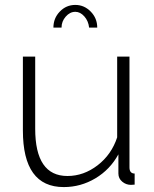

<svg xmlns="http://www.w3.org/2000/svg" viewBox="-20 -750 627 780"><path d="M286 -702Q264 -702 247 -682.5Q230 -663 230 -638H197Q197 -676 223 -703Q249 -730 286 -730Q322 -730 348.5 -703Q375 -676 375 -638H342Q339 -665 322.5 -683.5Q306 -702 286 -702ZM239 10Q73 10 73 -220V-520H123V-227Q123 -35 254 -35Q320 -35 376.5 -78.5Q433 -122 456 -192V-520H506V-70Q506 -45 527 -45V0Q520 1 512 1Q492 1 476.5 -12Q461 -25 461 -45V-123Q427 -61 367.5 -25.5Q308 10 239 10Z"/></svg>

Font: Raleway
Style: Light
Weight: 300
Designer: Matt McInerney, Pablo Impallari, Rodrigo Fuenzalida
Foundry: Matt McInerney, Pablo Impallari, Rodrigo Fuenzalida
Version: Version 3.000